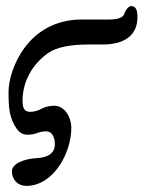

<svg xmlns="http://www.w3.org/2000/svg" viewBox="-20 -480 471 630"><path d="M66 130C156 130 214 21 214 -60C214 -96 192 -133 158 -133C143 -133 130 -130 118 -124C105 -117 92 -113 80 -113C63 -113 54 -121 54 -149C54 -213 86 -269 138 -306C165 -325 210 -334 271 -334H317C393 -334 431 -368 431 -423C431 -447 426 -460 410 -460C403 -460 392 -448 388 -435C384 -422 367 -416 337 -416H249C68 -416 8 -248 8 -179C8 -124 11 -92 35 -57C44 -45 55 -38 69 -38C102 -38 103 -49 132 -49C151 -49 160 -29 160 -7C160 22 139 37 99 39C60 41 19 57 19 82C19 110 39 130 66 130Z"/></svg>

Font: Junicode Two Beta SemiCondensed Medium
Style: Italic
Weight: 500
Width: 4
Italic angle: -10°
Version: Version 1.063